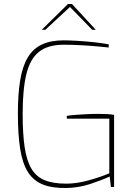

<svg xmlns="http://www.w3.org/2000/svg" viewBox="-20 -941 682 966"><path d="M313 5Q242 6 195 -13Q148 -32 120.5 -75.5Q93 -119 81.5 -191.5Q70 -264 70 -370Q70 -467 81.5 -537Q93 -607 119.5 -651.5Q146 -696 190.5 -717Q235 -738 300 -738Q329 -738 370.5 -735.5Q412 -733 453.5 -728.5Q495 -724 527 -718V-702Q508 -704 470.5 -707.5Q433 -711 388 -713.5Q343 -716 300 -716Q221 -716 176 -680Q131 -644 112.5 -567.5Q94 -491 94 -368Q94 -268 104 -200.5Q114 -133 138 -92.5Q162 -52 204.5 -34.5Q247 -17 313 -17Q366 -17 425.5 -33.5Q485 -50 530 -69V-344H316V-358Q334 -361 359 -363Q384 -365 413.5 -366.5Q443 -368 476 -368Q498 -368 518.5 -367Q539 -366 554 -363V0H538L532 -53Q491 -34 433 -15Q375 4 313 5ZM190 -791 322 -921H342L462 -791H444L332 -906L208 -791Z"/></svg>

Font: Exo Thin Thin
Style: Regular
Weight: 250
Version: Version 2.000